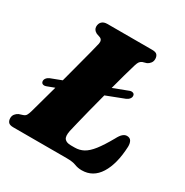

<svg xmlns="http://www.w3.org/2000/svg" viewBox="-167 -834 948 984"><g transform="rotate(30 307.0 -342.0)"><path d="M48 -278.5Q46.5 -288.5 53.2 -297.5Q60 -306.5 72 -311.5L135 -335.5Q149.5 -390.5 163.5 -443.2Q177.5 -496 187.8 -535.5Q198 -575 201.5 -591Q206 -615 188 -622L166.5 -629.5Q145.5 -640.5 145.5 -660.5Q145.5 -678 156.5 -689Q167.5 -700 189 -700H454Q476 -700 483.5 -690.5Q491 -681 491 -666.5Q491 -652.5 483.2 -642.5Q475.5 -632.5 465 -627.5L441 -620.5Q432 -616.5 426.5 -609.8Q421 -603 415.5 -585Q407 -557.5 395.5 -515.8Q384 -474 371.5 -427L455.5 -459Q467 -464 476.2 -461.2Q485.5 -458.5 487 -449.5Q489 -439 482 -429.8Q475 -420.5 463 -415.5L358 -375Q343 -319 329.8 -266.8Q316.5 -214.5 307.5 -177Q298.5 -139.5 296 -128.5Q289 -94 300 -80.8Q311 -67.5 337.5 -67.5H360Q388.5 -67.5 412.2 -80.5Q436 -93.5 460.5 -124.8Q485 -156 516 -211Q528.5 -235 539.8 -244.2Q551 -253.5 563 -253.5Q580.5 -253.5 588 -241Q595.5 -228.5 595 -207.5Q590.5 -104 553 -44.2Q515.5 15.5 449 15.5Q426 15.5 406.8 7.8Q387.5 0 351 0H36Q14 0 6.2 -9.5Q-1.5 -19 -1.5 -33.5Q-1.5 -47.5 6.5 -57.5Q14.5 -67.5 25.5 -72.5L48.5 -80Q60 -84 65 -92Q70 -100 75.5 -118.5Q80.5 -136.5 93 -181.8Q105.5 -227 121 -283.5L78.5 -267.5Q67 -263 58.5 -265.8Q50 -268.5 48 -278.5Z"/></g></svg>

Font: Fraunces 72pt Soft Black
Style: Italic
Weight: 900
Italic angle: -16°
Version: Version 1.000;[b76b70a41]